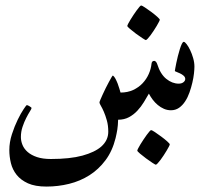

<svg xmlns="http://www.w3.org/2000/svg" viewBox="-20 -439 787 704"><path d="M692.9 -194.8Q692.9 -185.1 691.2 -169.4Q689.5 -153.8 685.3 -136Q681.2 -118.2 674.8 -100.1Q668.5 -82 658.9 -67.4Q649.4 -52.7 636.5 -43.7Q623.5 -34.7 606.9 -34.7Q593.3 -34.7 581.1 -40Q568.8 -45.4 558.6 -54Q548.3 -62.5 540 -73.5Q531.7 -84.5 525.9 -95.7Q517.6 -81.1 507.3 -64.2Q497.1 -47.4 483.6 -33Q470.2 -18.6 452.9 -9.3Q435.5 0 413.1 0Q412.6 20.5 410.2 35.9Q407.7 51.3 403.8 67.4Q392.1 114.7 366.9 148.4Q341.8 182.1 307.9 203.6Q273.9 225.1 233.4 235.1Q192.9 245.1 150.4 245.1Q108.9 245.1 82.5 233.2Q56.2 221.2 41 202.1Q25.9 183.1 20 159.2Q14.2 135.3 14.2 111.3Q14.2 82.5 23.7 53.2Q33.2 23.9 44.9 0Q56.6 -23.9 66.7 -38.8Q76.7 -53.7 78.1 -53.7Q79.6 -53.7 82.5 -52.5Q85.4 -51.3 88.4 -49.3Q91.3 -47.4 93.5 -45.7Q95.7 -43.9 95.7 -43Q95.7 -40 89.6 -30.5Q83.5 -21 76.2 -6.6Q68.8 7.8 62.7 25.9Q56.6 43.9 56.6 63.5Q56.6 78.1 62.5 92.5Q68.4 106.9 81.5 118.4Q94.7 129.9 115.7 137Q136.7 144 166.5 144Q236.8 144 282.2 131.6Q327.6 119.1 351.1 98.6Q377 75.7 377 43.9Q377 21 371.8 2.7Q366.7 -15.6 360.8 -29.1Q355 -42.5 349.9 -51Q344.7 -59.6 344.7 -63.5Q344.7 -65.4 348.1 -73.5Q351.6 -81.5 356.4 -92.3Q361.3 -103 367.4 -115.5Q373.5 -127.9 379.2 -138.2Q384.8 -148.4 388.7 -155.3Q392.6 -162.1 394 -162.1Q398.9 -158.7 403.3 -150.4Q407.7 -142.1 411.4 -132.6Q415 -123 417.7 -114Q420.4 -105 421.9 -99.6Q447.8 -99.6 468.3 -109.1Q488.8 -118.7 502.9 -133.8Q517.1 -148.9 525.4 -167.7Q533.7 -186.5 535.6 -205.6Q536.1 -210 538.3 -212.9Q540.5 -215.8 545.9 -215.8Q548.8 -215.8 552 -212.2Q555.2 -208.5 556.6 -203.6Q567.9 -167.5 589.6 -149.9Q611.3 -132.3 635.3 -132.3Q646 -132.3 652.6 -137.5Q659.2 -142.6 659.2 -149.4Q659.2 -156.2 653.3 -161.4Q647.5 -166.5 640.1 -169.9Q632.8 -173.3 627 -175.5Q621.1 -177.7 621.1 -178.7Q621.1 -179.7 622.6 -188Q624 -196.3 626.5 -208.3Q628.9 -220.2 632.3 -233.6Q635.7 -247.1 639.4 -258.8Q643.1 -270.5 646.7 -278.1Q650.4 -285.6 653.8 -285.6Q657.7 -285.6 664.3 -277.1Q670.9 -268.6 677.2 -255.4Q683.6 -242.2 688.2 -226.1Q692.9 -210 692.9 -194.8ZM565.9 -366.7Q565.9 -364.7 562.7 -358.6Q559.6 -352.5 554.7 -344.2Q549.8 -335.9 543.7 -326.7Q537.6 -317.4 532 -309.8Q526.4 -302.2 521.5 -297.1Q516.6 -292 514.6 -292Q513.2 -292 502.2 -299.1Q491.2 -306.2 479 -315.2Q466.8 -324.2 456.8 -332.8Q446.8 -341.3 446.8 -343.8Q446.8 -345.7 450 -352.1Q453.1 -358.4 458.3 -366.7Q463.4 -375 469.5 -384.3Q475.6 -393.6 481.2 -401.1Q486.8 -408.7 491.2 -413.8Q495.6 -418.9 497.6 -418.9Q500.5 -418.9 511.5 -411.6Q522.5 -404.3 534.7 -395.3Q546.9 -386.2 556.4 -377.7Q565.9 -369.1 565.9 -366.7ZM602.5 90.3Q602.5 92.3 599.4 98.4Q596.2 104.5 591.3 112.8Q586.4 121.1 580.3 130.4Q574.2 139.6 568.6 147.2Q563 154.8 558.1 159.9Q553.2 165 551.3 165Q549.8 165 538.8 158Q527.8 150.9 515.6 141.8Q503.4 132.8 493.4 124.3Q483.4 115.7 483.4 113.3Q483.4 111.3 486.6 105Q489.7 98.6 494.9 90.3Q500 82 506.1 72.8Q512.2 63.5 517.8 55.9Q523.4 48.3 527.8 43.2Q532.2 38.1 534.2 38.1Q537.1 38.1 548.1 45.4Q559.1 52.7 571.3 61.8Q583.5 70.8 593 79.3Q602.5 87.9 602.5 90.3Z"/></svg>

Font: Scheherazade
Style: Bold
Weight: 700
Version: Version 2.100 (build 932/914)